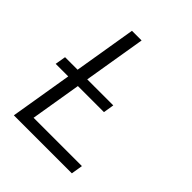

<svg xmlns="http://www.w3.org/2000/svg" viewBox="-202 -852 975 975"><g transform="rotate(45 285.5 -364.0)"><path d="M59.6 0 180.2 -727.5H249.5L139.2 -62H486.3L476.1 0ZM24.9 -335 34.7 -392.6H380.9L371.6 -335Z"/></g></svg>

Font: Inter 16pt Light
Style: Italic
Weight: 300
Italic angle: -9.3988°
Version: Version 4.001;git-66647c0bb